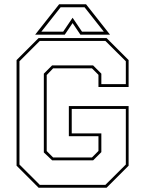

<svg xmlns="http://www.w3.org/2000/svg" viewBox="-20 -878 679 898"><path d="M160.5 0 57.5 -103V-597L160.5 -700H478.5L581.5 -597V-471H440.5V-528L410 -558.5H228.5L198.5 -527V-171.5L228.5 -141.5H410L440.5 -172V-241H302V-382H581.5V-103L478.5 0ZM166 -13.5H473L568.5 -108.5V-368.5H315.5V-254H454V-166.5L415.5 -128H224L185 -165V-533.5L223.5 -572H415.5L454 -533.5V-484.5H568.5V-591.5L473 -686.5H166L71 -591.5V-108.5ZM256.5 -858H382.5L494.5 -716H356L319.5 -770L283 -716H144.5ZM263.5 -844 173.5 -730H275.5L319.5 -795L363.5 -730H465.5L375.5 -844Z"/></svg>

Font: Tourney Thin Thin
Style: Regular
Weight: 250
Version: Version 1.015